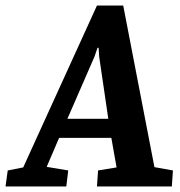

<svg xmlns="http://www.w3.org/2000/svg" viewBox="-69 -675 650 695"><path d="M-49 0 -41 -58 15 -69 282 -655H377L490 -70L557 -58L553 0H282L286 -58L353 -69L334 -176H145L100 -71L178 -58L171 0ZM175 -245H323L290 -470L288 -502H284L273 -470Z"/></svg>

Font: Faustina
Style: Bold Italic
Weight: 700
Italic angle: -8°
Designer: Alfonso Garcia
Foundry: http://www.omnibus-type.com
Version: Version 1.200